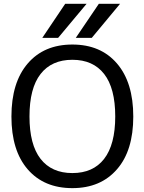

<svg xmlns="http://www.w3.org/2000/svg" viewBox="-20 -976 755 1008"><path d="M594.7 -87.9Q508.8 11.7 359.9 11.7Q210.9 11.7 125.5 -86.9Q40 -185.5 40 -364.3Q40 -543 125.5 -642.6Q210.9 -742.2 359.9 -742.2Q508.8 -742.2 594.2 -642.6Q679.7 -543 679.7 -364.3Q679.7 -185.5 594.7 -87.9ZM285.2 -777.3H202.1L322.3 -956.1H434.6ZM461.9 -777.3H377.9L499 -956.1H610.4ZM526.4 -141.6Q585 -216.8 585 -364.7Q585 -512.7 526.9 -587.4Q468.8 -662.1 359.9 -662.1Q251 -662.1 192.9 -587.4Q134.8 -512.7 134.8 -364.7Q134.8 -216.8 192.9 -142.1Q251 -67.4 359.9 -67.4Q468.8 -67.4 526.4 -141.6Z"/></svg>

Font: Nasu
Style: Regular
Weight: 400
Designer: Ryoko NISHIZUKA (kana &amp; ideographs); Paul D. Hunt (Latin, Greek &amp; Cyrillic); Wenlong ZHANG (bopomofo); Sandoll C
Version: Version 2014.1215